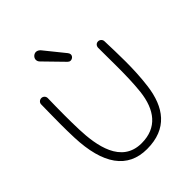

<svg xmlns="http://www.w3.org/2000/svg" viewBox="-248 -1042 1179 1179"><g transform="rotate(-45 341.5 -452.5)"><path d="M616 -653C616 -668 603 -681 588 -681C570 -681 560 -667 560 -651C560 -593.2 560.9 -537.6 560.9 -483.4C560.9 -413 559.3 -344.8 552 -277C536 -139 470 -49 335 -49C159 -49 128 -236 123 -381C121.6 -423 121.1 -464.4 121.1 -505.3C121.1 -555.1 121.9 -604.2 123 -653C123 -669 110 -681 95 -681C81 -681 67 -670 67 -654C66.4 -601.1 65 -544.2 65 -483.1C65 -446 65.5 -407.4 67 -367C76 -125 165 0 333 0C510 0 587 -110 608 -270C617.1 -339.8 619.9 -408.8 619.9 -477.2C619.9 -536.2 617.9 -594.7 616 -653ZM366 -725C371 -720 377 -716 385 -716C399 -716 413 -727 413 -742C413 -748 411 -753 406 -760L301 -890C294 -898 283 -905 272 -905C254 -905 237 -889 237 -871C237 -861 241 -853 248 -846Z"/></g></svg>

Font: Comic Neue
Style: Normal
Weight: 400
Designer: Craig Rozynski
Foundry: Craig Rozynski
Version: Version 2.003